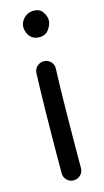

<svg xmlns="http://www.w3.org/2000/svg" viewBox="-124 -798 481 885"><g transform="rotate(-15 116.0 -355.5)"><path d="M69.8 -694.8Q69.8 -718.8 88.4 -738Q106.9 -757.3 133.8 -757.3Q165.5 -757.3 178.7 -736.1Q191.9 -714.8 191.9 -698.2Q191.9 -677.2 176.3 -654.8Q160.6 -632.3 131.3 -632.3Q107.9 -632.3 94.5 -643.3Q81.1 -654.3 75.4 -669.2Q69.8 -684.1 69.8 -694.8ZM122.1 -520Q141.1 -519.5 153.8 -505.4Q166.5 -491.2 165.5 -472.2Q164.1 -438.5 162.8 -390.1Q161.6 -341.8 160.9 -286.9Q160.2 -231.9 159.7 -177.7Q159.2 -123.5 158.9 -77.1Q158.7 -30.8 158.7 0Q158.7 19 145 32.5Q131.3 45.9 112.3 45.9Q93.3 45.9 79.8 32.5Q66.4 19 66.4 0Q66.4 -30.8 66.7 -77.4Q66.9 -124 67.4 -178.5Q67.9 -232.9 68.8 -288.1Q69.8 -343.3 71 -392.3Q72.3 -441.4 73.7 -476.6Q74.7 -495.6 88.9 -508.3Q103 -521 122.1 -520Z"/></g></svg>

Font: Mikhak-FD Medium
Style: Regular
Weight: 500
Designer: Amin Abedi
Version: Version 3.2